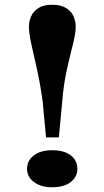

<svg xmlns="http://www.w3.org/2000/svg" viewBox="-20 -776 439 809"><path d="M174 -197 160 -346Q150 -421 136 -483Q122 -545 112 -590.5Q102 -636 102 -663Q102 -687 111.5 -708Q121 -729 142.5 -742.5Q164 -756 200 -756Q236 -756 258 -742.5Q280 -729 289.5 -708Q299 -687 299 -663Q299 -636 287.5 -590.5Q276 -545 262 -483.5Q248 -422 242 -346L228 -197ZM199 -143Q250 -143 278 -121.5Q306 -100 306 -64Q306 -31 278 -9Q250 13 199 13Q152 13 123 -9Q94 -31 94 -64Q94 -100 123 -121.5Q152 -143 199 -143Z"/></svg>

Font: BioRhyme Expanded SemiBold
Style: Regular
Weight: 600
Width: 7
Designer: Aoife Mooney
Foundry: Aoife Mooney Type
Version: Version 1.600;gftools[0.9.33]